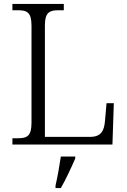

<svg xmlns="http://www.w3.org/2000/svg" viewBox="-20 -734 645 975"><path d="M43 0H551L558 -210H521L513 -119C509 -71 494 -39 438 -39H208V-605C208 -672 232 -682 278 -682H304V-714H43V-682H70C117 -682 140 -672 140 -603V-111C140 -42 117 -32 70 -32H43ZM262 208V221H289C313 180 344 113 362 71V61H289C282 107 273 161 262 208Z"/></svg>

Font: Noto Serif Telugu Light
Style: Regular
Weight: 300
Designer: Jelle Bosma - Monotype Design Team
Foundry: Monotype Imaging Inc.
Version: Version 2.005